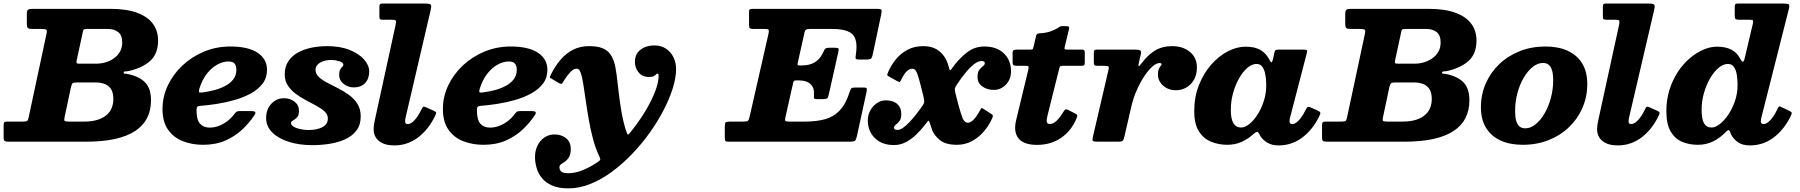

<svg xmlns="http://www.w3.org/2000/svg" viewBox="-68 -800 10162 1084"><path d="M416 0Q512 0 581.5 -15.5Q651 -31 696 -61Q741 -91 762.8 -134.2Q784.5 -177.5 784.5 -233.5Q784.5 -298 754 -331.8Q723.5 -365.5 663 -380Q646 -384 638 -384Q630 -384 630 -390Q630 -397 639.8 -396.8Q649.5 -396.5 667.5 -401Q741.5 -419.5 783 -459.2Q824.5 -499 824.5 -571.5Q824.5 -626 795 -666Q765.5 -706 705.8 -728Q646 -750 556 -750H115.5Q97.5 -750 90.5 -745.2Q83.5 -740.5 83.5 -721V-668Q83.5 -647 89.2 -641.8Q95 -636.5 116.5 -636.5H163.5Q189 -636.5 193.8 -632.2Q198.5 -628 194.5 -609L94 -138.5Q90.5 -121.5 85.8 -117.5Q81 -113.5 60 -113.5H-29Q-41 -113.5 -44.2 -108.8Q-47.5 -104 -47.5 -92.5V-27.5Q-47.5 -7.5 -42 -3.8Q-36.5 0 -17 0ZM406 -113.5H321.5Q300.5 -113.5 296.8 -117.8Q293 -122 296.5 -138L333 -309.5Q337 -325.5 342.2 -330Q347.5 -334.5 366 -334.5H471.5Q499.5 -334.5 522.2 -326.2Q545 -318 558.5 -297.5Q572 -277 572 -241Q572 -215 563.2 -192Q554.5 -169 534.8 -151.5Q515 -134 483.5 -123.8Q452 -113.5 406 -113.5ZM380 -440.5Q364.5 -440.5 364 -445.8Q363.5 -451 365.5 -462L398.5 -614.5Q401 -628.5 403.8 -632.5Q406.5 -636.5 423.5 -636.5H541.5Q576.5 -636.5 599.2 -619Q622 -601.5 622 -560.5Q622 -530.5 609.2 -508Q596.5 -485.5 574.8 -470.5Q553 -455.5 527.5 -448Q502 -440.5 476 -440.5Z M849.5 -184.5Q849.5 -112 881 -67.5Q912.5 -23 964.5 -2.8Q1016.5 17.5 1078.5 17.5Q1150 17.5 1204.5 -6.5Q1259 -30.5 1299.2 -68.2Q1339.5 -106 1367 -148Q1377 -162 1372.8 -167.5Q1368.5 -173 1348.5 -173H1288Q1273 -173 1267.5 -169.2Q1262 -165.5 1256.5 -158Q1238 -133 1214.8 -115.5Q1191.5 -98 1166 -88.8Q1140.5 -79.5 1116 -79.5Q1081 -79.5 1061.2 -101.5Q1041.5 -123.5 1041.5 -179Q1041.5 -191 1045 -196Q1048.5 -201 1060 -202Q1105 -205.5 1156.8 -213.5Q1208.5 -221.5 1258.5 -236Q1308.5 -250.5 1349.5 -273.2Q1390.5 -296 1415 -328.5Q1439.5 -361 1439.5 -405.5Q1439.5 -467 1386.2 -502.2Q1333 -537.5 1232.5 -537.5Q1154 -537.5 1084.5 -508.8Q1015 -480 962.2 -430.5Q909.5 -381 879.5 -317.5Q849.5 -254 849.5 -184.5ZM1070.5 -277.5Q1057.5 -276 1055.5 -280.5Q1053.5 -285 1057.5 -299Q1073.5 -350.5 1100.5 -384.5Q1127.5 -418.5 1159.5 -435.8Q1191.5 -453 1221.5 -453Q1246.5 -453 1256.5 -440.8Q1266.5 -428.5 1266.5 -406Q1266.5 -375.5 1250 -353.2Q1233.5 -331 1205.5 -315.8Q1177.5 -300.5 1142.5 -291.2Q1107.5 -282 1070.5 -277.5Z M1783 -131Q1783 -98.5 1752.5 -82.2Q1722 -66 1674.5 -66Q1649.5 -66 1626.8 -71Q1604 -76 1589.5 -85Q1575 -94 1575 -106Q1575 -114 1586.2 -119.8Q1597.5 -125.5 1608.8 -137.2Q1620 -149 1620 -174Q1620 -206.5 1595.2 -226Q1570.5 -245.5 1535.5 -245.5Q1493 -245.5 1463.8 -214Q1434.5 -182.5 1434.5 -133.5Q1434.5 -86 1469.5 -51.8Q1504.5 -17.5 1563.2 1Q1622 19.5 1695 19.5Q1745.5 19.5 1794 11.8Q1842.5 4 1882 -14.2Q1921.5 -32.5 1945 -64Q1968.5 -95.5 1968.5 -142.5Q1968.5 -184 1950 -213.5Q1931.5 -243 1902.5 -264Q1873.5 -285 1841 -301.5Q1808.5 -318 1779.5 -333Q1750.5 -348 1732 -365.5Q1713.5 -383 1713.5 -406Q1713.5 -423.5 1726 -436Q1738.5 -448.5 1759 -455Q1779.5 -461.5 1804 -461.5Q1824.5 -461.5 1847.5 -454.2Q1870.5 -447 1870.5 -435Q1870.5 -428 1864.8 -423.2Q1859 -418.5 1853 -408.5Q1847 -398.5 1847 -375.5Q1847 -346 1872.2 -326.2Q1897.5 -306.5 1929.5 -306.5Q1970 -306.5 1993.2 -331Q2016.5 -355.5 2016.5 -396.5Q2016.5 -430.5 1988 -463.5Q1959.5 -496.5 1906.2 -518Q1853 -539.5 1778.5 -539.5Q1733.5 -539.5 1690.8 -530.8Q1648 -522 1614 -503.2Q1580 -484.5 1559.8 -454Q1539.5 -423.5 1539.5 -380Q1539.5 -343.5 1557.2 -316.8Q1575 -290 1602.5 -269.8Q1630 -249.5 1661.2 -233.2Q1692.5 -217 1720 -202Q1747.5 -187 1765.2 -170Q1783 -153 1783 -131Z M2363 -741Q2368.5 -763.5 2365.2 -771.8Q2362 -780 2331.5 -780H2092Q2080.5 -780 2077.2 -776.2Q2074 -772.5 2074 -760.5V-707.5Q2074 -694 2078.5 -691.2Q2083 -688.5 2096.5 -688.5H2143.5Q2166.5 -688.5 2167.5 -681.2Q2168.5 -674 2165 -657L2049 -125.5Q2046 -113.5 2043.8 -98Q2041.5 -82.5 2041.5 -71Q2041.5 -28 2072.2 -3.5Q2103 21 2157.5 21Q2234 21 2294.2 -25.5Q2354.5 -72 2391 -151Q2396 -162.5 2393.5 -166.2Q2391 -170 2380 -175L2339 -193.5Q2325 -200 2321 -196.8Q2317 -193.5 2311 -181Q2292 -142 2271.8 -120.8Q2251.5 -99.5 2234 -99.5Q2219 -99.5 2219 -115Q2219 -119 2219.8 -124.5Q2220.5 -130 2221.5 -134.5Z M2432.5 -184.5Q2432.5 -112 2464 -67.5Q2495.5 -23 2547.5 -2.8Q2599.5 17.5 2661.5 17.5Q2733 17.5 2787.5 -6.5Q2842 -30.5 2882.2 -68.2Q2922.5 -106 2950 -148Q2960 -162 2955.8 -167.5Q2951.5 -173 2931.5 -173H2871Q2856 -173 2850.5 -169.2Q2845 -165.5 2839.5 -158Q2821 -133 2797.8 -115.5Q2774.5 -98 2749 -88.8Q2723.5 -79.5 2699 -79.5Q2664 -79.5 2644.2 -101.5Q2624.5 -123.5 2624.5 -179Q2624.5 -191 2628 -196Q2631.5 -201 2643 -202Q2688 -205.5 2739.8 -213.5Q2791.5 -221.5 2841.5 -236Q2891.5 -250.5 2932.5 -273.2Q2973.5 -296 2998 -328.5Q3022.5 -361 3022.5 -405.5Q3022.5 -467 2969.2 -502.2Q2916 -537.5 2815.5 -537.5Q2737 -537.5 2667.5 -508.8Q2598 -480 2545.2 -430.5Q2492.5 -381 2462.5 -317.5Q2432.5 -254 2432.5 -184.5ZM2653.5 -277.5Q2640.5 -276 2638.5 -280.5Q2636.5 -285 2640.5 -299Q2656.5 -350.5 2683.5 -384.5Q2710.5 -418.5 2742.5 -435.8Q2774.5 -453 2804.5 -453Q2829.5 -453 2839.5 -440.8Q2849.5 -428.5 2849.5 -406Q2849.5 -375.5 2833 -353.2Q2816.5 -331 2788.5 -315.8Q2760.5 -300.5 2725.5 -291.2Q2690.5 -282 2653.5 -277.5Z M3595.5 -365.5Q3615.5 -365.5 3623.8 -370.2Q3632 -375 3635.8 -379.8Q3639.5 -384.5 3645 -384.5Q3650.5 -384.5 3650.5 -372.5Q3650.5 -344 3638.8 -306.8Q3627 -269.5 3606 -227.5Q3585 -185.5 3556 -141.5Q3527 -97.5 3493 -55Q3481 -40 3477.5 -39.8Q3474 -39.5 3467 -60.5Q3450.5 -112 3440.8 -168.5Q3431 -225 3425 -279.5Q3419 -334 3413.2 -378.5Q3407.5 -423 3399 -450Q3390 -478 3374.8 -497.8Q3359.5 -517.5 3331.8 -528.5Q3304 -539.5 3257 -539.5Q3207 -539.5 3167 -519Q3127 -498.5 3096 -462Q3065 -425.5 3041.5 -377.5Q3037.5 -368.5 3036.2 -364.8Q3035 -361 3044.5 -356.5L3091 -329Q3099.5 -325.5 3103.2 -327.2Q3107 -329 3111 -336.5Q3132.5 -372.5 3151.5 -392.2Q3170.5 -412 3185.5 -412Q3198.5 -412 3203 -404.8Q3207.5 -397.5 3210.5 -389.5Q3218 -369.5 3224.5 -329Q3231 -288.5 3238.5 -235.8Q3246 -183 3256 -125.5Q3266 -68 3280.5 -13.8Q3295 40.5 3316 83.5Q3321.5 97 3321 101Q3320.5 105 3308.5 113.5Q3265.5 143 3222.5 160.5Q3179.5 178 3140 178Q3113.5 178 3102 169.2Q3090.5 160.5 3090.5 143.5Q3090.5 133.5 3100.2 127Q3110 120.5 3122.8 111.5Q3135.5 102.5 3145 86.2Q3154.5 70 3154.5 41Q3154.5 1 3127.5 -20Q3100.5 -41 3064 -41Q3030 -41 3004.8 -23.2Q2979.5 -5.5 2966 23.2Q2952.5 52 2952.5 86Q2952.5 116.5 2961.5 148Q2970.5 179.5 2992 205.8Q3013.5 232 3050 247.8Q3086.5 263.5 3141 263.5Q3203 263.5 3265.2 238.5Q3327.5 213.5 3387.5 169.2Q3447.5 125 3501.5 68.5Q3555.5 12 3600.8 -51.5Q3646 -115 3679.2 -179.5Q3712.5 -244 3730.8 -303Q3749 -362 3749 -409.5Q3749 -447 3734 -477.2Q3719 -507.5 3691.5 -525.5Q3664 -543.5 3626.5 -543.5Q3596 -543.5 3571 -532.8Q3546 -522 3531.2 -501.5Q3516.5 -481 3516.5 -451Q3516.5 -417 3537.5 -391.2Q3558.5 -365.5 3595.5 -365.5Z M4410 -332Q4412 -340 4414.5 -343Q4417 -346 4427 -346H4443.5Q4485.5 -346 4508 -325Q4530.5 -304 4527.5 -265Q4526.5 -252.5 4527.8 -246.5Q4529 -240.5 4545.5 -240.5H4580Q4599 -240.5 4603.5 -245.8Q4608 -251 4611 -266L4665 -506Q4668.5 -521.5 4665.8 -526Q4663 -530.5 4643.5 -530.5H4615.5Q4592.5 -530.5 4588 -521.5Q4583.5 -512.5 4576.5 -498.5Q4560.5 -465.5 4531.8 -448Q4503 -430.5 4459 -430.5H4446.5Q4438.5 -430.5 4436 -432.8Q4433.5 -435 4435.5 -443.5L4474 -616Q4477 -629.5 4483.2 -633Q4489.5 -636.5 4505.5 -636.5H4630Q4686 -636.5 4718.2 -623.5Q4750.5 -610.5 4761.5 -578.8Q4772.5 -547 4764 -491.5Q4762 -478.5 4762.5 -471.2Q4763 -464 4781 -464H4824Q4847 -464 4851.5 -470.8Q4856 -477.5 4860 -495.5L4907 -718Q4910.5 -735.5 4909 -742.8Q4907.5 -750 4884.5 -750H4181Q4170 -750 4165.5 -747.2Q4161 -744.5 4161 -733.5V-658.5Q4161 -643 4166.5 -639.8Q4172 -636.5 4186.5 -636.5H4249.5Q4269.5 -636.5 4271.8 -631Q4274 -625.5 4271 -610.5L4163.5 -138Q4159.5 -121 4153.5 -117.2Q4147.5 -113.5 4126 -113.5H4053Q4034 -113.5 4029 -109Q4024 -104.5 4024 -85V-20Q4024 -6.5 4028.5 -3.2Q4033 0 4046 0H4729Q4752.5 0 4758.8 -5.2Q4765 -10.5 4769.5 -29.5L4824 -279.5Q4827.5 -295 4825.5 -300.5Q4823.5 -306 4802.5 -306H4762.5Q4742.5 -306 4738 -300.5Q4733.5 -295 4729 -281Q4707.5 -213 4673.2 -176.8Q4639 -140.5 4590.2 -127Q4541.5 -113.5 4477 -113.5H4390Q4367.5 -113.5 4365.2 -119.2Q4363 -125 4367 -141.5Z M4831.5 -120Q4831.5 -59 4871.8 -20Q4912 19 4979 19Q5015 19 5046.5 2.5Q5078 -14 5105.2 -40.5Q5132.5 -67 5156 -97.5Q5169 -114 5172.2 -117.8Q5175.5 -121.5 5181.5 -106.5Q5185 -96 5188.2 -85.5Q5191.5 -75 5194.5 -66Q5207.5 -33.5 5239.8 -8Q5272 17.5 5335 17.5Q5380.5 17.5 5419 -3Q5457.5 -23.5 5486.8 -57.8Q5516 -92 5534 -133Q5539 -145.5 5537.2 -149Q5535.5 -152.5 5525 -159L5486.5 -184Q5473.5 -193 5470.8 -187.5Q5468 -182 5461 -170Q5444 -139 5427.2 -123Q5410.5 -107 5397 -107Q5386 -107 5378 -115.5Q5370 -124 5367 -132Q5354.5 -165.5 5344.5 -202.5Q5334.5 -239.5 5325.5 -276Q5321 -295 5324 -303.2Q5327 -311.5 5336 -325Q5359.5 -360.5 5383.8 -390Q5408 -419.5 5431.2 -437.5Q5454.5 -455.5 5473 -455.5Q5492 -455.5 5492 -443.5Q5492 -434 5481.8 -426.5Q5471.5 -419 5461.2 -406Q5451 -393 5451 -366Q5451 -331 5478.2 -311.8Q5505.5 -292.5 5543 -292.5Q5582 -292.5 5611 -322Q5640 -351.5 5640 -398.5Q5640 -459.5 5599.8 -498.5Q5559.5 -537.5 5489.5 -537.5Q5433 -537.5 5388.8 -502.2Q5344.5 -467 5309.5 -418Q5302 -406.5 5297.8 -404Q5293.5 -401.5 5289.5 -418.5Q5288 -422.5 5287.2 -426.5Q5286.5 -430.5 5285 -434Q5278.5 -458 5262 -482.5Q5245.5 -507 5216.8 -523.2Q5188 -539.5 5144.5 -539.5Q5095.5 -539.5 5057.8 -520Q5020 -500.5 4992.5 -468Q4965 -435.5 4947 -394.5Q4942.5 -384 4941 -379Q4939.5 -374 4950 -368.5L4999.5 -341Q5011 -335 5013.2 -338Q5015.5 -341 5021 -351.5Q5037 -384 5052 -398Q5067 -412 5081.5 -412Q5094.5 -412 5100.8 -403Q5107 -394 5110 -386Q5119 -361 5127.5 -328Q5136 -295 5145 -258.5Q5149.5 -238.5 5150 -228Q5150.5 -217.5 5140.5 -203.5Q5122.5 -177.5 5103.2 -153Q5084 -128.5 5065.2 -109Q5046.5 -89.5 5029.5 -78Q5012.5 -66.5 4998.5 -66.5Q4979.5 -66.5 4979.5 -78.5Q4979.5 -88.5 4989.8 -96Q5000 -103.5 5010.2 -116.5Q5020.5 -129.5 5020.5 -156.5Q5020.5 -192 4997.8 -212.8Q4975 -233.5 4932.5 -233.5Q4906.5 -233.5 4883.5 -218.2Q4860.5 -203 4846 -177.2Q4831.5 -151.5 4831.5 -120Z M5675 -520Q5662 -520 5655.5 -517Q5649 -514 5649 -499.5V-448.5Q5649 -435 5655.2 -431.8Q5661.5 -428.5 5673.5 -428.5H5724Q5738.5 -428.5 5739.2 -423.2Q5740 -418 5738 -408L5667.5 -115.5Q5654 -51.5 5684 -16.8Q5714 18 5787.5 18Q5865 18 5923 -21.8Q5981 -61.5 6009.5 -131Q6015 -145 6014 -149.2Q6013 -153.5 6000.5 -160L5961 -180Q5950.5 -185 5945.2 -180.2Q5940 -175.5 5934 -166Q5914.5 -134 5896.2 -117Q5878 -100 5860 -100Q5847 -100 5843.5 -107.5Q5840 -115 5841.8 -126Q5843.5 -137 5846 -147.5L5912 -412Q5914 -421 5917.2 -424.8Q5920.5 -428.5 5932.5 -428.5H6035.5Q6050.5 -428.5 6053.5 -432.5Q6056.5 -436.5 6056.5 -452V-503Q6056.5 -515 6052 -517.5Q6047.5 -520 6036.5 -520H5958.5Q5944 -520 5942.5 -523.5Q5941 -527 5944 -539L5967.5 -636Q5970.5 -647.5 5965 -650Q5959.5 -652.5 5944 -652.5Q5931.5 -652.5 5926 -652.2Q5920.5 -652 5916.2 -649.8Q5912 -647.5 5903.5 -641.5Q5890.5 -633.5 5865.5 -623.8Q5840.5 -614 5801.5 -612Q5791.5 -611 5787.8 -608.2Q5784 -605.5 5781.5 -596.5L5767.5 -537Q5765 -527 5763.2 -523.5Q5761.5 -520 5748.5 -520Z M6125 -520Q6114 -520 6110.8 -516Q6107.5 -512 6107.5 -500.5V-453Q6107.5 -437.5 6110.5 -433Q6113.5 -428.5 6128.5 -428.5H6166Q6187.5 -428.5 6190.8 -423.8Q6194 -419 6189.5 -402L6101.5 -24Q6098 -9 6102.5 -4.5Q6107 0 6127 0H6244.5Q6267 0 6271.8 -6.5Q6276.5 -13 6280.5 -30L6319 -197.5Q6330.5 -246.5 6350 -290.8Q6369.5 -335 6392.5 -369.8Q6415.5 -404.5 6438 -424.2Q6460.5 -444 6478 -444Q6490 -444 6490 -437.5Q6490 -433 6485 -427.8Q6480 -422.5 6474.8 -411Q6469.5 -399.5 6469.5 -377.5Q6469.5 -354.5 6483 -334.5Q6496.5 -314.5 6519 -302.5Q6541.5 -290.5 6569.5 -290.5Q6620.5 -290.5 6655 -325.8Q6689.5 -361 6689.5 -420Q6689.5 -474.5 6650 -507Q6610.5 -539.5 6549.5 -539.5Q6492.5 -539.5 6451 -513.2Q6409.5 -487 6378 -443.5Q6362.5 -422.5 6360.5 -427.5Q6358.5 -432.5 6363 -451L6373 -494Q6376.5 -511.5 6368.8 -515.8Q6361 -520 6341.5 -520Z M7081 -320Q7081 -272 7067 -228.8Q7053 -185.5 7031 -151.8Q7009 -118 6984.8 -99Q6960.5 -80 6940 -80Q6910.5 -80 6895.8 -104Q6881 -128 6881 -180Q6881 -228.5 6893.8 -274.8Q6906.5 -321 6927.8 -358.2Q6949 -395.5 6974.8 -417.2Q7000.5 -439 7026 -439Q7047.5 -439 7059.2 -422.5Q7071 -406 7076 -378.8Q7081 -351.5 7081 -320ZM7379 -141Q7388 -158 7386.2 -164Q7384.5 -170 7369.5 -176.5L7334 -192.5Q7321.5 -198 7316.2 -196.5Q7311 -195 7304 -180.5Q7291.5 -155 7278.2 -136.8Q7265 -118.5 7252 -109Q7239 -99.5 7227.5 -99.5Q7212.5 -99.5 7212.5 -115Q7212.5 -119 7213.2 -124.5Q7214 -130 7215 -134.5L7309.5 -498Q7313.5 -511.5 7310.8 -515.8Q7308 -520 7290 -520H7151.5Q7138 -520 7133.8 -516.8Q7129.5 -513.5 7127.5 -505L7119.5 -468Q7115 -448 7110.5 -448.2Q7106 -448.5 7099 -462.5Q7080.5 -499 7048.5 -517.8Q7016.5 -536.5 6964 -536.5Q6915 -536.5 6864 -510Q6813 -483.5 6770.2 -435Q6727.5 -386.5 6701 -319.8Q6674.5 -253 6674.5 -172.5Q6674.5 -99 6701.2 -57.8Q6728 -16.5 6770.5 0.5Q6813 17.5 6861.5 17.5Q6906 17.5 6943 0.5Q6980 -16.5 7009.5 -43.5Q7021 -53 7026.5 -55Q7032 -57 7037.5 -50Q7039.5 -47.5 7042 -43.2Q7044.5 -39 7047.5 -32Q7061.5 -10 7087.2 5.5Q7113 21 7151 21Q7225 21 7283.8 -23Q7342.5 -67 7379 -141Z M7859.5 0Q7955.5 0 8025 -15.5Q8094.5 -31 8139.5 -61Q8184.5 -91 8206.2 -134.2Q8228 -177.5 8228 -233.5Q8228 -298 8197.5 -331.8Q8167 -365.5 8106.5 -380Q8089.5 -384 8081.5 -384Q8073.5 -384 8073.5 -390Q8073.5 -397 8083.2 -396.8Q8093 -396.5 8111 -401Q8185 -419.5 8226.5 -459.2Q8268 -499 8268 -571.5Q8268 -626 8238.5 -666Q8209 -706 8149.2 -728Q8089.5 -750 7999.5 -750H7559Q7541 -750 7534 -745.2Q7527 -740.5 7527 -721V-668Q7527 -647 7532.8 -641.8Q7538.5 -636.5 7560 -636.5H7607Q7632.5 -636.5 7637.2 -632.2Q7642 -628 7638 -609L7537.5 -138.5Q7534 -121.5 7529.2 -117.5Q7524.5 -113.5 7503.5 -113.5H7414.5Q7402.5 -113.5 7399.2 -108.8Q7396 -104 7396 -92.5V-27.5Q7396 -7.5 7401.5 -3.8Q7407 0 7426.5 0ZM7849.5 -113.5H7765Q7744 -113.5 7740.2 -117.8Q7736.5 -122 7740 -138L7776.5 -309.5Q7780.5 -325.5 7785.8 -330Q7791 -334.5 7809.5 -334.5H7915Q7943 -334.5 7965.8 -326.2Q7988.5 -318 8002 -297.5Q8015.5 -277 8015.5 -241Q8015.5 -215 8006.8 -192Q7998 -169 7978.2 -151.5Q7958.5 -134 7927 -123.8Q7895.5 -113.5 7849.5 -113.5ZM7823.5 -440.5Q7808 -440.5 7807.5 -445.8Q7807 -451 7809 -462L7842 -614.5Q7844.5 -628.5 7847.2 -632.5Q7850 -636.5 7867 -636.5H7985Q8020 -636.5 8042.8 -619Q8065.5 -601.5 8065.5 -560.5Q8065.5 -530.5 8052.8 -508Q8040 -485.5 8018.2 -470.5Q7996.5 -455.5 7971 -448Q7945.5 -440.5 7919.5 -440.5Z M8293 -194.5Q8293 -125 8322.2 -77.8Q8351.5 -30.5 8404.5 -6.5Q8457.5 17.5 8529 17.5Q8608.5 17.5 8675.2 -9Q8742 -35.5 8791 -82.8Q8840 -130 8866.8 -192.2Q8893.5 -254.5 8893.5 -325.5Q8893.5 -395 8864.5 -442.2Q8835.5 -489.5 8782.5 -513.5Q8729.5 -537.5 8658 -537.5Q8578.5 -537.5 8511.8 -511Q8445 -484.5 8396 -437.2Q8347 -390 8320 -328Q8293 -266 8293 -194.5ZM8486 -172.5Q8486 -225 8499 -273.8Q8512 -322.5 8534.5 -361Q8557 -399.5 8585.2 -422Q8613.5 -444.5 8643.5 -444.5Q8663.5 -444.5 8676 -434Q8688.5 -423.5 8694.8 -402Q8701 -380.5 8701 -347.5Q8701 -295.5 8687.8 -246.5Q8674.5 -197.5 8652 -159Q8629.5 -120.5 8601.5 -98Q8573.5 -75.5 8543.5 -75.5Q8523.5 -75.5 8511 -86Q8498.5 -96.5 8492.2 -118Q8486 -139.5 8486 -172.5Z M9270.5 -741Q9276 -763.5 9272.8 -771.8Q9269.5 -780 9239 -780H8999.5Q8988 -780 8984.8 -776.2Q8981.5 -772.5 8981.5 -760.5V-707.5Q8981.5 -694 8986 -691.2Q8990.5 -688.5 9004 -688.5H9051Q9074 -688.5 9075 -681.2Q9076 -674 9072.5 -657L8956.5 -125.5Q8953.5 -113.5 8951.2 -98Q8949 -82.5 8949 -71Q8949 -28 8979.8 -3.5Q9010.5 21 9065 21Q9141.5 21 9201.8 -25.5Q9262 -72 9298.5 -151Q9303.5 -162.5 9301 -166.2Q9298.5 -170 9287.5 -175L9246.5 -193.5Q9232.5 -200 9228.5 -196.8Q9224.5 -193.5 9218.5 -181Q9199.5 -142 9179.2 -120.8Q9159 -99.5 9141.5 -99.5Q9126.5 -99.5 9126.5 -115Q9126.5 -119 9127.2 -124.5Q9128 -130 9129 -134.5Z M9742 -320Q9742 -272 9727 -228.8Q9712 -185.5 9689 -151.8Q9666 -118 9641 -99Q9616 -80 9595.5 -80Q9566 -80 9552.5 -104Q9539 -128 9539 -180Q9539 -228.5 9552.2 -274.8Q9565.5 -321 9587.2 -358.2Q9609 -395.5 9635.2 -417.2Q9661.5 -439 9687 -439Q9709.5 -439 9721.2 -422.5Q9733 -406 9737.5 -378.8Q9742 -351.5 9742 -320ZM10043.5 -147.5Q10049 -159.5 10047.2 -164.2Q10045.5 -169 10033.5 -174.5L9990.5 -195Q9981.5 -200 9977.5 -199Q9973.5 -198 9969 -188.5Q9949.5 -146 9928.2 -122.8Q9907 -99.5 9888.5 -99.5Q9873.5 -99.5 9873.5 -115Q9873.5 -119 9874.2 -124.5Q9875 -130 9876 -134.5L10032 -751Q10036.5 -770.5 10031.2 -775.2Q10026 -780 10001 -780H9743.5Q9732 -780 9729 -775.8Q9726 -771.5 9726 -759.5V-710.5Q9726 -696 9731.2 -692.2Q9736.5 -688.5 9750.5 -688.5H9810.5Q9826 -688.5 9828.8 -684.5Q9831.5 -680.5 9829 -669L9781.5 -468Q9777 -450 9770.8 -451.8Q9764.5 -453.5 9755 -471.5Q9739 -503 9706.8 -519.8Q9674.5 -536.5 9625 -536.5Q9588 -536.5 9548.2 -519.2Q9508.5 -502 9471.2 -470.2Q9434 -438.5 9404.5 -393.5Q9375 -348.5 9357.5 -292.8Q9340 -237 9340 -172.5Q9340 -99 9364.2 -57.8Q9388.5 -16.5 9428.5 0.5Q9468.5 17.5 9517 17.5Q9566.5 17.5 9605.5 -2.5Q9644.5 -22.5 9676 -55Q9684 -63.5 9689 -65.2Q9694 -67 9697 -61Q9699 -58.5 9700.5 -54.2Q9702 -50 9704 -43.5Q9717.5 -16 9743.5 2.5Q9769.5 21 9811.5 21Q9887.5 21 9947 -24.5Q10006.5 -70 10043.5 -147.5Z"/></svg>

Font: Besley ExtraBold
Style: Italic
Weight: 800
Italic angle: -13°
Designer: Owen Earl
Foundry: indestructible type*
Version: Version 2.001